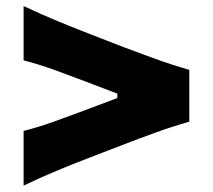

<svg xmlns="http://www.w3.org/2000/svg" viewBox="-20 -652 690 623"><path d="M56.6 -49.8V-227.1Q106 -239.7 156 -257.8Q206.1 -275.9 255.9 -294.4L360.8 -334V-348.1L255.9 -388.2Q206.1 -407.2 156 -425.3Q106 -443.4 56.6 -456.1V-632.3Q114.7 -605 169.2 -582.5Q223.6 -560.1 272 -541.5L379.9 -499.5Q427.7 -481.4 482.2 -461.7Q536.6 -441.9 594.2 -425.3V-257.3Q536.6 -240.7 482.2 -220.9Q427.7 -201.2 379.9 -182.6L272 -141.1Q223.6 -122.6 169.2 -100.1Q114.7 -77.6 56.6 -49.8Z"/></svg>

Font: Pinar DS4-Bold
Style: Regular
Weight: 700
Designer: Amin Abedi
Version: Version 2.000